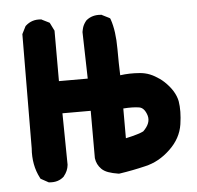

<svg xmlns="http://www.w3.org/2000/svg" viewBox="-42 -518 584 568"><g transform="rotate(-5 250.0 -233.5)"><path d="M288.6 0Q270.5 -2.9 258.3 -7.3Q246.1 -11.7 238.8 -19Q225.1 -32.7 222.7 -51.8V-52.2V-52.7V-192.4H138.7L140.6 -40V-39.6V-39.1Q139.6 -29.8 136 -21.5Q132.3 -13.2 126.5 -6.3V-5.9L126 -5.4Q108.9 10.3 83 7.8H81.1L79.1 6.8L59.6 -3.9L57.1 -5.4L55.7 -8.3Q35.2 -47.4 39.1 -97.2L41 -433.6V-436L42 -438L51.8 -457.5L52.7 -459L54.2 -460.4Q72.8 -477.1 98.6 -474.6H100.6L102.1 -473.6L121.6 -463.9L124.5 -462.4L126 -459.5L135.7 -439.9L136.7 -438V-435.5V-288.1H222.2L218.8 -425.3V-426.3V-426.8Q219.2 -429.2 219.7 -431.4Q220.2 -433.6 220.7 -435.8Q221.2 -438 221.9 -440.2Q222.7 -442.4 223.4 -444.3Q224.1 -446.3 225.3 -448.2Q226.6 -450.2 227.5 -452.1Q228.5 -454.1 230 -455.8Q231.4 -457.5 232.9 -459.5L233.4 -460L234.4 -460.9Q252 -475.1 277.3 -472.7H279.3L280.8 -471.7L300.3 -461.9L303.7 -460L305.2 -456.5Q317.4 -421.4 317.4 -367.7Q317.4 -323.2 318.8 -289.6Q346.7 -293.5 377 -291Q384.3 -290.5 391.8 -288.8Q399.4 -287.1 406.7 -284.2Q414.1 -281.2 420.9 -277.3Q427.7 -273.4 434.3 -268.8Q440.9 -264.2 447.3 -258.3Q462.9 -243.7 472.2 -228.5Q481.4 -213.4 484.4 -198.2Q489.3 -168.9 483.4 -129.4Q477.1 -87.9 443.4 -56.2Q410.2 -24.4 369.1 -15.1Q331.1 -5.9 291.5 0H290ZM372.1 -118.2Q396 -141.1 389.2 -164.1Q381.8 -187.5 366.2 -189.9Q348.1 -192.9 319.3 -190.9V-102.5Q339.8 -106.9 353.3 -111.1Q366.7 -115.2 372.1 -118.2Z"/></g></svg>

Font: NaikaiFont
Style: Bold
Weight: 700
Version: Version 1.89